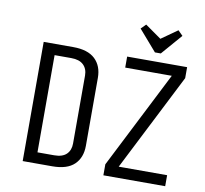

<svg xmlns="http://www.w3.org/2000/svg" viewBox="-89 -934 1100 1031"><g transform="rotate(10 461.0 -418.5)"><path d="M100 0V-650H261Q341 -650 380.5 -612.5Q420 -575 420 -510V-140Q420 -75 381 -37.5Q342 0 261 0ZM350 -510Q350 -547 327.5 -568.5Q305 -590 261 -590H170V-60H261Q306 -60 328 -81.5Q350 -103 350 -140ZM555 -650H882V-590L613 -60H877V0H540V-60L809 -590H555ZM802 -837 828 -811 730 -698H698L600 -811L626 -837L714 -775Z"/></g></svg>

Font: Unica One
Style: Regular
Weight: 400
Designer: Eduardo Rodriguez Tunni
Foundry: Eduardo Rodriguez Tunni
Version: Version 2.000; ttfautohint (v1.8.4.7-5d5b);gftools[0.9.23]